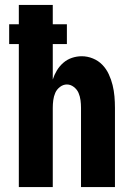

<svg xmlns="http://www.w3.org/2000/svg" viewBox="-20 -755 540 775"><path d="M56 0V-577H17V-657H56V-735H193V-657H250V-577H193V-434Q199 -453 209.5 -470.5Q220 -488 235.5 -501.5Q251 -515 270.5 -521.5Q290 -528 310 -528Q333 -528 355 -519Q377 -510 393 -493.5Q409 -477 419 -455.5Q429 -434 434.5 -411.5Q440 -389 442 -366Q444 -343 444 -320V0H307V-320Q307 -335 305 -350.5Q303 -366 297 -380Q291 -394 278 -404Q265 -414 250 -414Q235 -414 222 -404Q209 -394 203 -380Q197 -366 195 -350.5Q193 -335 193 -320V0Z"/></svg>

Font: Iosevka Heavy
Style: Regular
Weight: 900
Monospace: yes
Designer: Belleve Invis
Foundry: Belleve Invis
Version: Version 32.5.0; ttfautohint (v1.8.4)